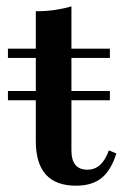

<svg xmlns="http://www.w3.org/2000/svg" viewBox="-20 -569 392 600"><path d="M4.8 -255.6V-284.7H323.4V-255.6ZM217.7 11.3Q154.8 11.3 123.4 -23.4Q91.9 -58.1 91.9 -128.2V-387.9H4.8V-416.9H91.9V-533.9Q124.2 -533.9 151.6 -537.9Q179 -541.9 203.2 -549.2V-416.9H323.4V-387.9H203.2V-100Q203.2 -68.5 215.7 -53.6Q228.2 -38.7 253.2 -38.7Q276.6 -38.7 293.1 -54Q309.7 -69.4 320.2 -99.2L343.5 -89.5Q327.4 -37.1 297.6 -12.9Q267.7 11.3 217.7 11.3Z"/></svg>

Font: Playfair
Style: Bold
Weight: 700
Designer: Claus Eggers Sørensen
Foundry: Claus Eggers Sørensen
Version: Version 2.001;gftools[0.9.30]